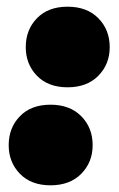

<svg xmlns="http://www.w3.org/2000/svg" viewBox="-20 -543 355 574"><path d="M131 11Q73 11 39.5 -23.5Q6 -58 6 -109Q6 -161 39.5 -195.5Q73 -230 131 -230Q189 -230 223 -195.5Q257 -161 257 -109Q257 -58 223 -23.5Q189 11 131 11ZM182 -282Q124 -282 90.5 -316.5Q57 -351 57 -402Q57 -454 90.5 -488.5Q124 -523 182 -523Q240 -523 274 -488.5Q308 -454 308 -402Q308 -351 274 -316.5Q240 -282 182 -282Z"/></svg>

Font: Livvic Black
Style: Italic
Weight: 900
Italic angle: -10°
Designer: Jacques Le Bailly, Baron von Fonthausen
Version: Version 1.001; ttfautohint (v1.8.2)